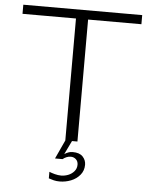

<svg xmlns="http://www.w3.org/2000/svg" viewBox="-58 -708 754 963"><g transform="rotate(5 319.0 -226.5)"><path d="M289.2 0V-614.1H20V-660H618.6V-614.1H350.2V0ZM278.6 207.4Q262.3 207.4 248.5 204Q234.6 200.6 223.4 196.5V163.5Q234.6 168.3 251.6 172.8Q268.5 177.2 283.6 177.2Q300.8 177.2 318.5 170.5Q336.3 163.7 348.6 149.5Q360.9 135.3 360.9 115.9Q360.9 98.9 350.1 88.9Q339.3 78.8 324.2 78.8Q312.2 78.8 301.8 83.3Q291.4 87.8 283.7 94.4H245.6L293 -8.2L326.3 -7L289.8 68.5Q298.4 62.9 308.8 58.7Q319.2 54.6 331.1 54.6Q365.9 54.6 382.2 72Q398.6 89.5 398.6 112.9Q398.6 142.8 380.6 164.3Q362.7 185.8 335.3 196.6Q307.8 207.4 278.6 207.4Z"/></g></svg>

Font: Panamera Thin
Style: Regular
Weight: 100
Designer: Bastien Sozeau
Foundry: NBR — Bastien Sozeau
Version: Version 3.003;gftools[0.9.33]